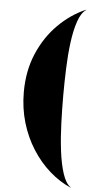

<svg xmlns="http://www.w3.org/2000/svg" viewBox="-63 -836 508 1043"><g transform="rotate(5 191.0 -315.0)"><path d="M364 169 363 170Q302 143.5 248 96Q194 48.5 152.8 -16.2Q111.5 -81 88.2 -159.2Q65 -237.5 65 -325Q65 -441.5 105.5 -536Q146 -630.5 213.8 -697.8Q281.5 -765 363 -800L364 -799Q336.5 -780.5 319.8 -731.5Q303 -682.5 294.2 -615.2Q285.5 -548 282.8 -472.5Q280 -397 280 -325Q280 -253 282.8 -174.5Q285.5 -96 294.2 -24.8Q303 46.5 319.8 98.2Q336.5 150 364 169Z"/></g></svg>

Font: Bodoni* 96pt Fatface
Style: Regular
Weight: 900
Version: Version 2.3